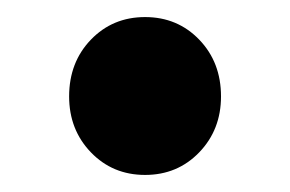

<svg xmlns="http://www.w3.org/2000/svg" viewBox="-20 -517 340 225"><path d="M150 -312Q112 -312 86.5 -338.5Q61 -365 61 -404Q61 -444 86.5 -470.5Q112 -497 150 -497Q188 -497 213.5 -470.5Q239 -444 239 -404Q239 -365 213.5 -338.5Q188 -312 150 -312Z"/></svg>

Font: TT Toshiba Sans
Style: Bold
Weight: 700
Designer: Paul D. Hunt
Foundry: Toshiba Corporation
Version: Version 2.020;PS 2.000;hotconv 1.0.86;makeotf.lib2.5.63406